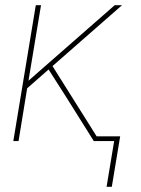

<svg xmlns="http://www.w3.org/2000/svg" viewBox="-20 -540 540 735"><path d="M388 175 417 0H339L233 -169L166 -274L84 -202L51 0H31L117 -520H137L89 -231L419 -520H447L181 -287L350 -18H440L408 175Z"/></svg>

Font: Iosevka SS04 Thin Oblique
Style: Regular
Weight: 100
Italic angle: -9°
Monospace: yes
Designer: Belleve Invis
Foundry: Belleve Invis
Version: Version 19.0.0; ttfautohint (v1.8.4)